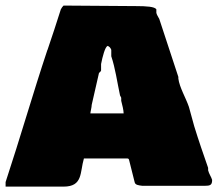

<svg xmlns="http://www.w3.org/2000/svg" viewBox="-36 -698 792 699"><path d="M269.5 -121.1H419.9C432.6 -121.1 432.6 -122.1 435.5 -109.4L454.1 -35.2C456.1 -24.4 467.8 -23.4 482.4 -21.5H709C729.5 -21.5 736.3 -24.4 736.3 -43C733.4 -53.7 724.6 -65.4 721.7 -78.1V-87.9V-86.9C704.3 -136.6 687 -186.8 671.2 -238.1L651.8 -308.7C641 -340.8 617.3 -380 613.3 -412.1V-418C590.1 -488.2 567 -558.6 543.9 -628.9C539.1 -637.7 534.2 -645.5 533.2 -651.4V-664.1C527.3 -673.8 497.1 -675.8 459 -675.8L195.3 -677.7C190.5 -672.9 189.6 -670.8 185.5 -664.1C169.6 -614.3 153.6 -564.5 136.7 -515.6V-516.6C83.3 -356.2 37.5 -195.9 -15.6 -35.2V-18.6H195.3C266.6 -18.6 254.5 -70.5 269.5 -121.1ZM293 -294.9V-293ZM400.4 -353.5C400.4 -349.6 404.3 -345.7 405.3 -341.8V-331.1C409.2 -316.4 414.1 -295.9 414.1 -285.2H293C293 -290 297.9 -307.6 297.9 -316.4C306.7 -354.7 315.5 -393.2 324.2 -431.6C324.2 -433.6 330.1 -435.5 332 -441.4V-464.8C337 -491.2 346.8 -528.3 355.5 -530.3V-531.2C362.3 -528.3 366.2 -524.4 369.1 -516.6V-493.2C383.8 -449.3 390.5 -399.8 400.4 -353.5Z"/></svg>

Font: Bowlby One SC
Style: Regular
Weight: 400
Width: 1
Version: Version 1.2